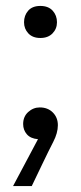

<svg xmlns="http://www.w3.org/2000/svg" viewBox="-20 -467 273 647"><path d="M108 2Q83 0 70.5 -14.5Q58 -29 58 -49Q58 -74 75 -89.5Q92 -105 114 -105Q141 -105 158 -88Q175 -71 175 -45Q175 -19 159.5 11Q144 41 122 87L87 160H24ZM116 -339Q90 -339 75.5 -354.5Q61 -370 61 -392Q61 -415 75 -431Q89 -447 116 -447Q143 -447 157.5 -431Q172 -415 172 -392Q172 -370 157 -354.5Q142 -339 116 -339Z"/></svg>

Font: Tilda Sans
Style: Regular
Weight: 400
Designer: ParaType Ltd
Foundry: ParaType Ltd
Version: Version 1.009